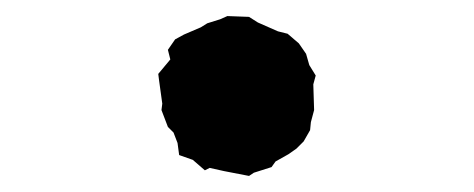

<svg xmlns="http://www.w3.org/2000/svg" viewBox="-20 -373 590 239"><path d="M259 -160 241 -164 235 -161 220 -174 203 -180 201 -195 196 -208 189 -215 181 -236 182 -244 178 -273 177 -281 192 -299 189 -311 198 -324 209 -330 230 -339 238 -344 254 -349 263 -353 290 -352 301 -345 326 -334 338 -331 352 -319 361 -306 365 -292 373 -279 370 -268 371 -236 367 -221 366 -211 358 -197 349 -188 339 -181 323 -172 318 -165 296 -158 290 -154Z"/></svg>

Font: Winky Rough ExtraBold
Style: Regular
Weight: 800
Designer: Simon Atzbach
Foundry: typofactur
Version: Version 1.206; ttfautohint (v1.8.4.7-5d5b)